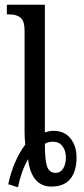

<svg xmlns="http://www.w3.org/2000/svg" viewBox="-20 -780 357 813"><path d="M15 0Q36 -99 87 -168Q84 -195 84 -227V-651Q84 -691 67 -705Q50 -719 22 -719H9V-760H170V-219Q188 -226 207 -226Q252 -226 278 -194.5Q304 -163 304 -113Q304 -54 277.5 -22Q251 10 197 10Q155 10 130 -20Q105 -50 99 -106Q71 -59 56 13ZM259 -114Q259 -142 244.5 -161Q230 -180 204 -180Q184 -180 170 -171Q170 -101 179.5 -74.5Q189 -48 216 -48Q236 -48 247.5 -66.5Q259 -85 259 -114Z"/></svg>

Font: Noto Serif Cond
Style: Regular
Weight: 400
Width: 3
Designer: Monotype Design Team
Foundry: Monotype Imaging Inc.
Version: Version 1.001